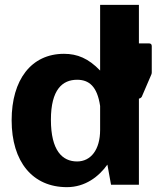

<svg xmlns="http://www.w3.org/2000/svg" viewBox="-20 -762 658 792"><path d="M595 -583H553V-742H393V-471C345 -521 299 -540 244 -540C109 -540 28 -433 28 -266C28 -94 115 10 256 10C332 10 388 -34 423 -83L438 0H553V-355C561 -357 565 -361 567 -368L604 -454C605 -456 606 -459 606 -463V-572C606 -579 602 -583 595 -583ZM393 -226C393 -145 355 -96 298 -96C237 -96 190 -141 190 -268C190 -393 238 -433 298 -433C347 -433 381 -406 393 -325Z"/></svg>

Font: 18Franklin
Style: Bold
Weight: 700
Designer: Pablo Impallari, Rodrigo Fuenzalida (Modified by Dan O. Williams)
Version: Version 0.025;PS 000.025;hotconv 1.0.88;makeotf.lib2.5.64775